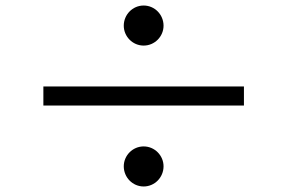

<svg xmlns="http://www.w3.org/2000/svg" viewBox="-20 -723 1040 695"><path d="M428 -630C428 -591 460 -558 500 -558C540 -558 572 -591 572 -630C572 -670 540 -703 500 -703C460 -703 428 -670 428 -630ZM863 -341V-410H137V-341ZM428 -121C428 -81 460 -48 500 -48C540 -48 572 -81 572 -121C572 -160 540 -193 500 -193C460 -193 428 -160 428 -121Z"/></svg>

Font: Spoqa Han Sans Neo
Style: Regular
Weight: 400
Designer: [Spoqa Han Sans Neo] Dong-huui Kim ___ Younghwa Kang ___ Yujin Lee ___ [Noto Sans] Ryoko NISHIZUKA ____ (kana & ideograp
Foundry: Spoqa (http://www.spoqa-han-sans.com)
Version: Version 1.100;hotconv 1.0.109;makeotfexe 2.5.65596